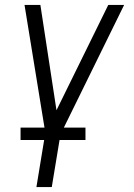

<svg xmlns="http://www.w3.org/2000/svg" viewBox="-20 -540 540 775"><path d="M127 215 163 -4 79 -520H143L208 -95L417 -520H481L224 3L189 215ZM63 25V-25H325V25Z"/></svg>

Font: Iosevka Light Oblique
Style: Regular
Weight: 300
Italic angle: -9°
Monospace: yes
Designer: Belleve Invis
Foundry: Belleve Invis
Version: Version 32.5.0; ttfautohint (v1.8.4)